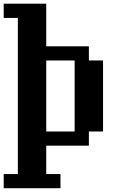

<svg xmlns="http://www.w3.org/2000/svg" viewBox="-20 -789 732 1040"><path d="M384.3 -76.7V-461.4H230.5V-76.7ZM0 230.5V153.8H76.7V-691.9H0V-769H230.5V-538.1H461.4V-461.4H538.1V-76.7H461.4V0H230.5V153.8H307.6V230.5Z"/></svg>

Font: Good Old DOS
Style: Regular
Weight: 400
Designer: Vasily Draigo
Foundry: Vasily Draigo
Version: 1.0